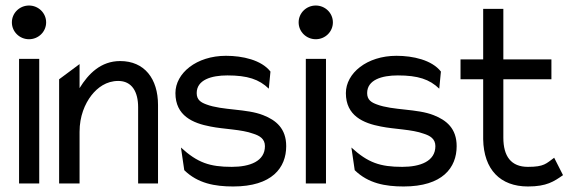

<svg xmlns="http://www.w3.org/2000/svg" viewBox="-20 -664 2086 695"><path d="M23 -583C23 -549 51 -522 85 -522C119 -522 147 -549 147 -583C147 -617 119 -644 85 -644C51 -644 23 -617 23 -583ZM49 0H122V-451H49Z M194 0H268V-187C268 -243 287 -288 311 -319C333 -347 365 -371 408 -371C458 -371 480 -331 480 -276V0H552V-284C552 -379 503 -443 415 -443C345 -443 300 -397 268 -345V-432L194 -377Z M615 -327C615 -245 678 -218 742 -206C791 -196 854 -196 897 -180C919 -173 939 -162 939 -135C939 -80 884 -60 819 -60C739 -60 695 -75 635 -130L647 -48C696 0 758 11 824 11C965 11 1016 -57 1016 -135C1016 -199 979 -229 933 -247C873 -271 785 -264 727 -286C708 -293 692 -302 692 -327C692 -375 745 -391 803 -391C876 -391 918 -377 953 -343L959 -405C926 -447 858 -462 798 -462C691 -462 615 -399 615 -327Z M1061 -583C1061 -549 1089 -522 1123 -522C1157 -522 1185 -549 1185 -583C1185 -617 1157 -644 1123 -644C1089 -644 1061 -617 1061 -583ZM1087 0H1160V-451H1087Z M1232 -327C1232 -245 1295 -218 1359 -206C1408 -196 1471 -196 1514 -180C1536 -173 1556 -162 1556 -135C1556 -80 1501 -60 1436 -60C1356 -60 1312 -75 1252 -130L1264 -48C1313 0 1375 11 1441 11C1582 11 1633 -57 1633 -135C1633 -199 1596 -229 1550 -247C1490 -271 1402 -264 1344 -286C1325 -293 1309 -302 1309 -327C1309 -375 1362 -391 1420 -391C1493 -391 1535 -377 1570 -343L1576 -405C1543 -447 1475 -462 1415 -462C1308 -462 1232 -399 1232 -327Z M1647 -377H1729V-160C1731 -50 1791 11 1891 11C1959 11 1985 -7 2018 -30L1986 -93C1957 -72 1950 -60 1891 -60C1830 -60 1802 -98 1802 -166V-377H1976V-449H1802V-632H1729V-449H1647Z"/></svg>

Font: Charger Pro
Style: Nar
Weight: 400
Designer: Jasper
Foundry: Cannot Into Space Fonts
Version: Version 1.09